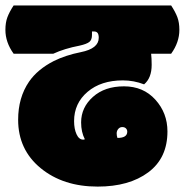

<svg xmlns="http://www.w3.org/2000/svg" viewBox="-57 -670 681 707"><path d="M306.6 -530.8Q306.6 -491.2 240.7 -478Q184.6 -466.8 141.1 -445.3Q81.1 -414.6 49.8 -369.1Q9.8 -310.5 9.8 -229Q9.8 -119.1 92.5 -51Q175.3 17.1 302.7 17.1Q418.5 17.1 489 -35.4Q559.6 -87.9 559.6 -186Q559.6 -253.9 515.1 -303Q470.7 -352.1 399.7 -352.1Q328.6 -352.1 285.2 -313.2Q241.7 -274.4 241.7 -219.2Q241.7 -183.6 255.4 -157.2Q252.9 -155.8 249.5 -155.8Q233.9 -155.8 224.9 -175.5Q215.8 -195.3 215.8 -224.1Q215.8 -289.6 265.4 -331.8Q314.9 -374 395.5 -374Q435.5 -374 473.6 -359.4Q501.5 -382.8 501.5 -431.2Q501.5 -454.6 499.5 -472.2H573.2Q603.5 -514.2 603.5 -560.1Q603.5 -586.9 596.2 -606.4Q588.9 -626 573.2 -649.9H-6.8Q-22.5 -626 -29.8 -606.4Q-37.1 -586.9 -37.1 -560.1Q-37.1 -514.2 -6.8 -472.2H139.2Q180.2 -491.2 236.3 -502Q262.2 -507.8 272 -515.6Q281.7 -523.4 281.7 -541V-554.2H288.6Q297.9 -554.2 302.2 -548.8Q306.6 -543.5 306.6 -530.8ZM375.5 -162.1Q372.6 -169.9 372.6 -179Q372.6 -188 378.4 -195.1Q384.3 -202.1 393.1 -202.1Q401.9 -202.1 406.7 -197.3Q411.6 -192.4 411.6 -185.1Q411.6 -162.1 375.5 -162.1Z"/></svg>

Font: Friends & Family
Style: Regular
Weight: 400
Designer: Sarang Kulkarni, Maithili Shingre, Noopur Datye
Foundry: Ek Type
Version: Version 1.000;hotconv 1.0.117;makeotfexe 2.5.65602